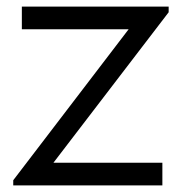

<svg xmlns="http://www.w3.org/2000/svg" viewBox="-20 -560 570 580"><path d="M20 0V-15.5L368.5 -471.5H46V-540H489.5V-523L141.5 -68.5H470.5V0Z"/></svg>

Font: Cns Manrope
Style: Regular
Weight: 400
Designer: Mikhail Sharanda
Foundry: Mikhail Sharanda
Version: Version 4.504